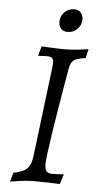

<svg xmlns="http://www.w3.org/2000/svg" viewBox="-58 -864 461 911"><g transform="rotate(5 173.0 -408.5)"><path d="M256 -546Q186 -140 186 -85Q186 -61 194.5 -51.5Q203 -42 223 -42Q241 -42 255 -43Q269 -44 274 -45L276 -41L262 3Q249 2 212.5 1Q176 0 137 0Q107 0 72 5Q37 10 26 12L38 -31Q84 -40 102.5 -58Q121 -76 126 -118L178 -542Q180 -560 180 -565Q180 -583 173 -589.5Q166 -596 149 -596Q137 -596 124.5 -595Q112 -594 108 -594L107 -597L119 -640Q121 -640 161 -638Q201 -636 232 -636Q260 -636 295.5 -640Q331 -644 342 -646L332 -603Q291 -598 276 -586.5Q261 -575 256 -546ZM193 -764Q193 -791 212 -810Q231 -829 259 -829Q279 -829 290 -816Q301 -803 301 -784Q301 -758 282 -738.5Q263 -719 236 -719Q215 -719 204 -732Q193 -745 193 -764Z"/></g></svg>

Font: Alegreya SC
Style: Italic
Weight: 400
Italic angle: -7°
Designer: Juan Pablo del Peral
Foundry: Huerta Tipografica
Version: Version 2.007; ttfautohint (v1.6)